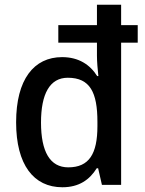

<svg xmlns="http://www.w3.org/2000/svg" viewBox="-20 -780 610 810"><path d="M243 10C314 10 358 -22 388 -70H394L410 0H491V-600H561V-674H491V-760H389V-674H226V-600H389V-545C389 -522 392 -484 395 -459H390C360 -507 312 -539 242 -539C123 -539 48 -445 48 -264C48 -85 122 10 243 10ZM268 -74C191 -74 153 -140 153 -263C153 -384 190 -452 266 -452C360 -452 391 -390 391 -266V-248C391 -131 356 -74 268 -74Z"/></svg>

Font: Noto Sans Myanmar SemiCondensed Medium
Style: Regular
Weight: 500
Width: 4
Designer: Monotype Design Team
Foundry: Monotype Imaging Inc.
Version: Version 2.107